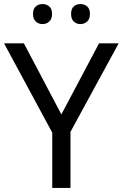

<svg xmlns="http://www.w3.org/2000/svg" viewBox="-20 -928 606 948"><path d="M283 -363 469 -714H566L328 -277V0H238V-273L0 -714H98ZM143 -859Q143 -885 157 -896.5Q171 -908 190 -908Q209 -908 223 -896.5Q237 -885 237 -859Q237 -834 223 -821.5Q209 -809 190 -809Q171 -809 157 -821.5Q143 -834 143 -859ZM331 -859Q331 -885 344.5 -896.5Q358 -908 377 -908Q396 -908 410 -896.5Q424 -885 424 -859Q424 -834 410 -821.5Q396 -809 377 -809Q358 -809 344.5 -821.5Q331 -834 331 -859Z"/></svg>

Font: Noto Sans Khojki
Style: Regular
Weight: 400
Designer: Monotype Design Team
Foundry: Monotype Imaging Inc.
Version: Version 2.003; ttfautohint (v1.8.4.7-5d5b)